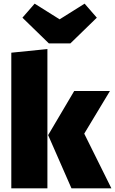

<svg xmlns="http://www.w3.org/2000/svg" viewBox="-20 -1033 631 1053"><path d="M240 0H42V-744L240 -764ZM442 -300 591 0H372L244 -292L387 -534H583ZM511 -936 366 -795H248L103 -936L170 -1013L307 -927L444 -1013Z"/></svg>

Font: FiraGO Heavy
Style: Regular
Weight: 900
Designer: bBox Type
Foundry: bBox Type GmbH
Version: Version 1.001